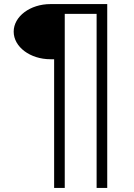

<svg xmlns="http://www.w3.org/2000/svg" viewBox="-20 -720 656 940"><path d="M245 -430V200H297V-652H453V200H505V-700H227C127.6 -700 47 -639.5 47 -565C47 -490.5 127.6 -430 227 -430Z"/></svg>

Font: Resamitz
Style: Regular
Weight: 500
Designer: gluk
Foundry: gluk
Version: Version 0.047